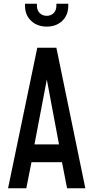

<svg xmlns="http://www.w3.org/2000/svg" viewBox="-20 -1005 498 1025"><path d="M23 0 179 -750H281L435.5 0H338L311 -139H148L120.5 0ZM164 -234H295L223 -617.5H237ZM229.5 -863Q179 -863 146.2 -893.8Q113.5 -924.5 113.5 -974.5V-985H177V-974.5Q177 -950 192 -935.2Q207 -920.5 229.5 -920.5Q252 -920.5 266.5 -935.2Q281 -950 281 -974.5V-985H344.5V-974.5Q344.5 -924.5 312.5 -893.8Q280.5 -863 229.5 -863Z"/></svg>

Font: Mohave Light Medium
Style: Regular
Weight: 500
Version: Version 2.003